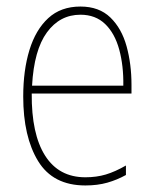

<svg xmlns="http://www.w3.org/2000/svg" viewBox="-20 -557 473 587"><path d="M226 -537Q283 -537 317.5 -503.5Q352 -470 367 -415.5Q382 -361 382 -298V-271H77Q76 -147 118 -81Q160 -15 241 -15Q275 -15 303.5 -23.5Q332 -32 365 -51V-22Q338 -7 308 1.5Q278 10 241 10Q142 10 96.5 -64.5Q51 -139 51 -262Q51 -342 70 -404Q89 -466 127.5 -501.5Q166 -537 226 -537ZM226 -512Q163 -512 123.5 -458Q84 -404 78 -295H357Q358 -356 344.5 -405.5Q331 -455 301.5 -483.5Q272 -512 226 -512Z"/></svg>

Font: Noto Sans Bengali Condensed Thin
Style: Regular
Weight: 100
Width: 3
Designer: Joana Ranito - Universal Thirst; Jelle Bosma - Monotype Design Team
Foundry: Universal Thirst ehf.
Version: Version 3.000; ttfautohint (v1.8.4.7-5d5b)